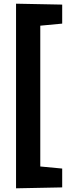

<svg xmlns="http://www.w3.org/2000/svg" viewBox="-20 -790 392 1040"><path d="M66.9 -770 316.9 -765.1V-662.1L198.2 -650.9V111.8L316.9 123V225.1L66.9 230Z"/></svg>

Font: Kadwa
Style: Bold
Weight: 700
Designer: Sol Matas
Foundry: Sol Matas
Version: Version 1.001;PS 001.000;hotconv 1.0.70;makeotf.lib2.5.58329